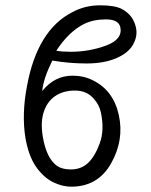

<svg xmlns="http://www.w3.org/2000/svg" viewBox="-20 -700 570 723"><path d="M139 -357Q185 -415 253 -415Q295 -415 329 -398Q407 -360 427.5 -266.5Q448 -173 398.5 -85Q349 3 248 3Q216 3 182 -13Q148 -29 120 -66Q92 -103 79 -164L76 -179Q61 -270 82 -378Q121 -587 252 -654Q300 -680 356.5 -680Q413 -680 439 -666Q482 -643 492 -596Q499 -564 481 -532Q463 -500 417 -480.5Q371 -461 306 -461Q241 -461 177 -472Q143 -403 139 -357ZM192 -509Q214 -505 246 -505Q316 -505 379.5 -528.5Q443 -552 433 -598Q426 -627 379 -627Q332 -627 297 -610Q239 -581 192 -509ZM360 -276Q354 -305 334 -327Q308 -359 262.5 -359Q217 -359 186 -337Q155 -315 143 -272.5Q131 -230 144.5 -168Q158 -106 190 -79Q210 -62 247.5 -62Q285 -62 311 -86Q337 -110 355.5 -160Q374 -210 360 -276Z"/></svg>

Font: LXGW WenKai
Style: Regular
Weight: 400
Designer: LXGW / Fontworks Inc.
Foundry: LXGW / Fontworks Inc.
Version: Version 1.520; June 14, 2025